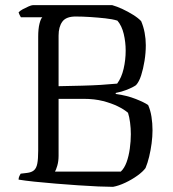

<svg xmlns="http://www.w3.org/2000/svg" viewBox="-20 -724 672 744"><path d="M418 0Q396 0 360.5 -1.5Q325 -3 282 -6Q239 -9 195.5 -12.5Q152 -16 114 -20Q76 -24 52 -28Q52 -35 55 -41.5Q58 -48 60 -51L85 -54Q102 -56 111.5 -64Q121 -72 124.5 -90Q128 -108 128 -140V-582Q128 -612 133 -632Q138 -652 144 -657H61Q59 -660 56 -666Q53 -672 52 -676Q57 -682 68 -688Q79 -694 90.5 -699Q102 -704 107 -704H415Q433 -699 454.5 -689Q476 -679 496 -666.5Q516 -654 527 -642Q536 -621 540.5 -597Q545 -573 545 -549Q545 -519 540 -488Q535 -457 527 -432Q519 -407 507 -394Q494 -385 472.5 -376.5Q451 -368 429 -364L428 -360Q472 -354 506 -340.5Q540 -327 554 -317Q563 -297 567 -271.5Q571 -246 571 -219Q571 -195 567.5 -168.5Q564 -142 558 -117Q552 -92 544 -73Q534 -59 512.5 -43.5Q491 -28 465.5 -16Q440 -4 418 0ZM193 -59H448Q462 -72 470.5 -95.5Q479 -119 483 -148Q487 -177 487 -204Q487 -227 484 -249.5Q481 -272 476 -287Q461 -300 436.5 -312Q412 -324 379 -332.5Q346 -341 303 -341H207V-121Q207 -99 202 -82Q197 -65 193 -59ZM207 -390Q258 -391 297.5 -392Q337 -393 370 -395Q403 -397 434 -400Q451 -423 459 -457.5Q467 -492 467 -528Q467 -561 459.5 -592.5Q452 -624 435 -644Q416 -650 388 -653Q360 -656 330 -658Q300 -660 273 -660Q236 -660 221.5 -640Q207 -620 207 -586Z"/></svg>

Font: Texturina Medium 12pt ExtraLight
Style: Regular
Weight: 250
Version: Version 1.002